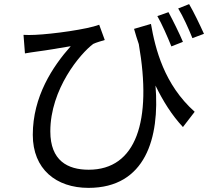

<svg xmlns="http://www.w3.org/2000/svg" viewBox="-20 -842 1040 931"><path d="M969 -678C950 -720 919 -785 897 -822L844 -801C867 -764 895 -702 913 -657L969 -678ZM867 -639C850 -680 817 -746 797 -783L743 -764C765 -726 793 -662 811 -617L867 -639ZM734 -427C771 -351 813 -284 867 -226L924 -300C776 -432 733 -605 712 -726L630 -702C637 -677 645 -651 653 -628C718 -256 641 -19 410 -19C308 -19 224 -63 224 -205C224 -410 369 -582 432 -629C446 -636 475 -644 488 -648L461 -722C403 -700 238 -677 150 -673C131 -672 109 -672 94 -673L101 -583C121 -587 140 -589 159 -592C179 -594 212 -600 246 -605L257 -607C280 -611 304 -615 323 -618C235 -519 139 -374 139 -188C139 -22 252 69 409 69C686 69 755 -174 734 -427Z"/></svg>

Font: Glow Sans SC Normal Book
Style: Regular
Weight: 500
Designer: Ryoko NISHIZUKA (kana, bopomofo & ideographs); Paul D. Hunt (Latin, Greek & Cyrillic); Sandoll Communications, Soo-young
Version: Version 0.93